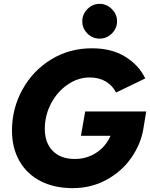

<svg xmlns="http://www.w3.org/2000/svg" viewBox="-20 -962 777 994"><path d="M42 -286Q42 -400 96 -498Q150 -596 244.5 -654Q339 -712 456 -712Q557 -712 627.5 -669Q698 -626 732 -556L581 -483Q562 -520 527 -540.5Q492 -561 444 -561Q385 -561 331.5 -525Q278 -489 245 -427.5Q212 -366 212 -294Q212 -223 253 -181Q294 -139 367 -139Q430 -139 479.5 -172Q529 -205 552 -259H399L421 -385H737L722 -294Q709 -216 660 -145.5Q611 -75 532 -31.5Q453 12 356 12Q260 12 189 -25Q118 -62 80 -129.5Q42 -197 42 -286ZM406 -852Q406 -888 432.5 -915Q459 -942 496 -942Q532 -942 559 -915Q586 -888 586 -852Q586 -815 559 -788.5Q532 -762 496 -762Q459 -762 432.5 -788.5Q406 -815 406 -852Z"/></svg>

Font: Oak Sans ExtraBold
Style: Italic
Weight: 800
Italic angle: -9.49998°
Foundry: Erik Kennedy, Walven
Version: Version 1.000